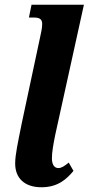

<svg xmlns="http://www.w3.org/2000/svg" viewBox="-20 -780 374 810"><path d="M155 10C226 10 262 -26 290 -59L270 -94C251 -79 240 -71 226 -71C209 -71 199 -86 199 -112C199 -138 205 -171 213 -211L334 -760H113L102 -706H123C147 -706 158 -699 158 -679C158 -661 153 -641 149 -622L72 -261C55 -176 44 -127 44 -90C44 -29 83 10 155 10Z"/></svg>

Font: Noto Serif Condensed Extra
Style: Italic
Weight: 800
Width: 3
Italic angle: -12°
Designer: Monotype Design Team
Foundry: Monotype Imaging Inc.
Version: Version 1.901